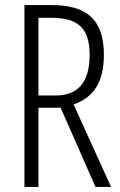

<svg xmlns="http://www.w3.org/2000/svg" viewBox="-20 -734 473 754"><path d="M184 -714H76V0H131V-311H218L355 0H416L269 -324C351 -352 388 -416 388 -519C388 -658 319 -714 184 -714ZM183 -664C289 -664 332 -621 332 -518C332 -407 282 -359 200 -359H131V-664Z"/></svg>

Font: Noto Sans Devanagari ExtraCondensed Light
Style: Regular
Weight: 300
Width: 2
Designer: Jelle Bosma - Monotype Design Team
Foundry: Monotype Imaging Inc.
Version: Version 2.004